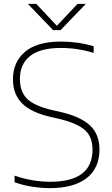

<svg xmlns="http://www.w3.org/2000/svg" viewBox="-20 -964 581 993"><path d="M237.5 9Q195.5 9 147.8 1.8Q100 -5.5 55.5 -21.5V-55.5Q105.5 -38.5 151.8 -31.2Q198 -24 239 -24Q458.5 -24 458.5 -190Q458.5 -259 415.8 -294.2Q373 -329.5 276.5 -351.5L243 -359Q142.5 -381.5 94.8 -428.8Q47 -476 47 -554Q47 -643.5 109.5 -696.2Q172 -749 296.5 -749Q339 -749 382.5 -742.8Q426 -736.5 464.5 -724.5V-690.5Q421.5 -703.5 379.2 -709.8Q337 -716 294.5 -716Q188.5 -716 135.8 -674.5Q83 -633 83 -556Q83 -488.5 121.5 -451.8Q160 -415 253 -394L286.5 -386.5Q396 -362 445.2 -315.5Q494.5 -269 494.5 -191Q494.5 -94 427.8 -42.5Q361 9 237.5 9ZM255 -808 124 -944H167.5L274 -830.5L381 -944H424L293 -808Z"/></svg>

Font: Encode Sans Semi Expanded Thin
Style: Regular
Weight: 100
Width: 6
Designer: Multiple Designers
Foundry: Impallari Type
Version: Version 3.000; ttfautohint (v1.8.3) -l 8 -r 50 -G 200 -x 14 